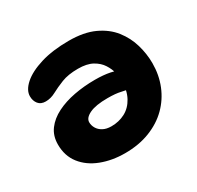

<svg xmlns="http://www.w3.org/2000/svg" viewBox="-120 -659 832 809"><g transform="rotate(-30 296.0 -254.5)"><path d="M272.4 10Q209.6 10 157.6 -10Q105.6 -30 75.2 -68.8Q44.8 -107.6 44.8 -163Q44.8 -205.2 67.1 -235.1Q89.4 -265 127.6 -284.2Q165.8 -303.4 214.4 -312.6Q263 -321.8 315.6 -321.8Q357.4 -321.8 388.7 -315.4Q420 -309 437 -297.1Q454 -285.2 454 -267.4Q454 -250.6 446.1 -233.7Q438.2 -216.8 423.4 -216.8Q409.6 -216.8 386.4 -222.5Q363.2 -228.2 323.2 -228.2Q265.6 -228.2 235.7 -213.9Q205.8 -199.6 205.8 -178.4Q205.8 -163 214.1 -148.9Q222.4 -134.8 238.7 -125.9Q255 -117 279.4 -117Q315.8 -117 345.9 -132.8Q376 -148.6 394.1 -181.6Q412.2 -214.6 412.2 -264Q412.2 -280 406.9 -302.2Q401.6 -324.4 387.4 -346.5Q373.2 -368.6 346.8 -383.2Q320.4 -397.8 277.2 -397.8Q229.2 -397.8 196.9 -384.9Q164.6 -372 140.5 -359Q116.4 -346 91.8 -346Q68.2 -346 56.2 -361Q44.2 -376 44.2 -398Q44.2 -427.6 75.8 -455.6Q107.4 -483.6 165.5 -501.4Q223.6 -519.2 302.8 -519.2Q376 -519.2 425.7 -496.2Q475.4 -473.2 505.1 -435.4Q534.8 -397.6 548 -352Q561.2 -306.4 561.2 -261.2Q561.2 -204.2 541.3 -154.9Q521.4 -105.6 484.1 -68.7Q446.8 -31.8 393.1 -10.9Q339.4 10 272.4 10Z"/></g></svg>

Font: Shantell Sans Light
Style: Regular
Weight: 300
Designer: Stephen Nixon, Anya Danilova, Shantell Martin
Foundry: Arrow Type
Version: Version 1.011;[c5ecc13dd]